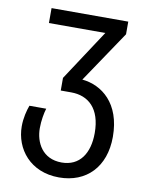

<svg xmlns="http://www.w3.org/2000/svg" viewBox="-87 -599 700 912"><g transform="rotate(10 262.5 -143.0)"><path d="M261 250C393 250 480 161 480 16C480 -146 385 -218 290 -227L457 -475V-536H87V-464H359L198 -219V-158H248C332 -158 392 -105 392 13C392 111 348 178 261 178C168 178 131 104 131 35C131 -1 138 -39 145 -61H64C55 -37 45 1 45 41C45 150 122 250 261 250Z"/></g></svg>

Font: Noto Sans Georgian SemiCondensed
Style: Regular
Weight: 400
Width: 4
Designer: Monotype Design Team, Akaki Razmadze
Foundry: Google LLC
Version: Version 2.005